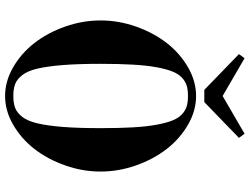

<svg xmlns="http://www.w3.org/2000/svg" viewBox="-133 -827 978 752"><g transform="rotate(90 356.0 -451.0)"><path d="M243.2 -698.2Q297.9 -730 356 -730Q414.1 -730 468.8 -698.2Q523.4 -666.5 563.5 -615Q603.5 -563.5 627.7 -495.1Q651.9 -426.8 651.9 -356Q651.9 -285.2 627.7 -216.8Q603.5 -148.4 563.5 -96.9Q523.4 -45.4 468.8 -13.7Q414.1 18.1 356 18.1Q297.9 18.1 243.2 -13.7Q188.5 -45.4 148.4 -96.9Q108.4 -148.4 84.2 -216.8Q60.1 -285.2 60.1 -356Q60.1 -426.8 84.2 -495.1Q108.4 -563.5 148.4 -615Q188.5 -666.5 243.2 -698.2ZM230 -356Q230 -268.1 234.9 -207.5Q239.7 -147 248.8 -108.6Q257.8 -70.3 273.9 -49.6Q290 -28.8 308.8 -21.5Q327.6 -14.2 356 -14.2Q384.3 -14.2 403.1 -21.5Q421.9 -28.8 438 -49.6Q454.1 -70.3 463.1 -108.6Q472.2 -147 477.1 -207.5Q481.9 -268.1 481.9 -356Q481.9 -429.2 478.8 -483.2Q475.6 -537.1 468.5 -575.2Q461.4 -613.3 451.9 -637.2Q442.4 -661.1 427.5 -674.8Q412.6 -688.5 396 -693.4Q379.4 -698.2 356 -698.2Q332.5 -698.2 315.9 -693.4Q299.3 -688.5 284.4 -674.8Q269.5 -661.1 260 -637.2Q250.5 -613.3 243.4 -575.2Q236.3 -537.1 233.2 -483.2Q230 -429.2 230 -356ZM191.9 -897.9 208 -919.9 356 -834 503.9 -919.9 520 -897.9 379.9 -762.2H332Z"/></g></svg>

Font: Flanker Steampunk
Style: Bold
Weight: 700
Designer: Alexey Kryukov, Leonardo Di Lena
Foundry: Alexey Kryukov, Leonardo Di Lena
Version: 1.210